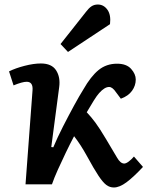

<svg xmlns="http://www.w3.org/2000/svg" viewBox="-20 -816 671 850"><path d="M207 -165 216 -164Q234 -207 259 -256Q284 -305 308 -349Q332 -393 349 -420Q382 -478 416.5 -506Q451 -534 498 -534Q540 -534 560.5 -511Q581 -488 581 -464Q581 -437 564.5 -414Q548 -391 515 -379L494 -407Q478 -431 463 -431Q443 -431 419 -404Q409 -393 395 -370.5Q381 -348 364 -319Q384 -298 402.5 -273Q421 -248 449 -201Q483 -145 498 -118.5Q513 -92 530 -92Q538 -92 550 -101Q562 -110 573 -123L613 -77Q571 -32 540 -9Q509 14 484 14Q466 14 451 3Q436 -8 416 -38Q396 -68 365 -125Q337 -176 308 -213Q290 -179 271.5 -140.5Q253 -102 236.5 -65.5Q220 -29 210 0H93L124 -416Q127 -454 98 -454Q79 -454 40 -438L20 -500Q48 -514 88.5 -524.5Q129 -535 161 -535Q209 -535 228.5 -504.5Q248 -474 242 -430ZM361 -764Q373 -780 385 -788Q397 -796 413 -796Q439 -796 455.5 -773Q472 -750 467 -709L281 -586L248 -621Z"/></svg>

Font: Literata 7pt SemiBold
Style: Italic
Weight: 600
Italic angle: -2°
Designer: Latin by Veronika Burian and Jose Scaglione. Greek by Irene Vlachou. Cyrillic by Vera Evstafieva
Foundry: TypeTogether
Version: Version 3.002